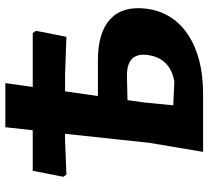

<svg xmlns="http://www.w3.org/2000/svg" viewBox="-50 -700 762 701"><g transform="rotate(-90 330.5 -350.0)"><path d="M126 11 159 -185 192 -493H170L43 -488L35 -499L57 -611H205L216 -711H377L363 -611H560L568 -599L546 -488L406 -493H347L330 -373H461Q562 -373 610.5 -328Q659 -283 649 -198Q637 -100 554.5 -44.5Q472 11 337 11ZM306 -201 296 -98 383 -94Q469 -109 480 -193Q489 -269 400 -267L315 -265Z"/></g></svg>

Font: Alegreya Sans SC ExtraBold
Style: Italic
Weight: 800
Italic angle: -7°
Designer: Juan Pablo del Peral
Foundry: Huerta Tipografica
Version: Version 2.007